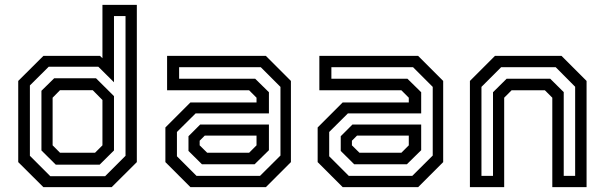

<svg xmlns="http://www.w3.org/2000/svg" viewBox="-20 -770 2488 790"><path d="M439.5 0H158.5L55 -103V-437L158.5 -540H391.5L401.5 -530.5V-750H543V-103ZM390 -92.5H209.5L150.5 -151V-396.5L203 -448H375L449 -374.5V-151ZM371 -141.5 401.5 -172V-358.5L361.5 -399H227L196.5 -368V-172L227 -141.5ZM412.5 -45 496.5 -129V-704H449V-431.5L384.5 -495.5H180.5L103 -418.5V-129L187 -45Z M763.5 0 660.5 -103V-245.5L763.5 -348.5H1035.5V-368L1005 -398.5H667.5V-540H1074L1177 -437V-103L1074 0ZM811 -94 755.5 -149V-209.5L803.5 -257.5H1086.5V-152L1027.5 -94ZM788.5 -46.5H1050L1134 -130V-412.5L1053 -493.5H717V-446H1030L1086.5 -390.5V-303.5H785L708 -227V-127ZM832.5 -141.5H1005L1035.5 -172V-212H822.5L801.5 -191V-172Z M1390 0 1287 -103V-245.5L1390 -348.5H1662V-368L1631.5 -398.5H1294V-540H1700.5L1803.5 -437V-103L1700.5 0ZM1437.5 -94 1382 -149V-209.5L1430 -257.5H1713V-152L1654 -94ZM1415 -46.5H1676.5L1760.5 -130V-412.5L1679.5 -493.5H1343.5V-446H1656.5L1713 -390.5V-303.5H1411.5L1334.5 -227V-127ZM1459 -141.5H1631.5L1662 -172V-212H1449L1428 -191V-172Z M1913.5 0V-437L2016.5 -540H2290.5L2393.5 -437V0H2252.5V-368L2222 -398.5H2085L2054.5 -368V0ZM1961 -46.5H2008.5V-390.5L2064.5 -446H2244L2299.5 -391V-46.5H2346.5V-413L2266.5 -493.5H2042L1961 -412.5Z"/></svg>

Font: Tourney Medium
Style: Regular
Weight: 500
Designer: Tyler Finck
Foundry: Etcetera Type Co
Version: Version 1.015